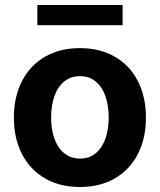

<svg xmlns="http://www.w3.org/2000/svg" viewBox="-20 -727 630 757"><path d="M34.7 -263.2Q34.7 -344.9 66.5 -406.9Q98.2 -468.9 157.1 -503.1Q216.1 -537.3 295.2 -537.3Q374.3 -537.3 433.2 -503.1Q492.1 -468.9 523.7 -406.9Q555.4 -344.9 555.4 -263.2Q555.4 -181.9 523.7 -120Q492.1 -58.1 433.2 -23.9Q374.3 10.3 295.2 10.3Q216.1 10.3 157.1 -23.9Q98.2 -58.1 66.5 -120Q34.7 -181.9 34.7 -263.2ZM408.6 -264Q408.6 -311.1 395.6 -347.9Q382.6 -384.7 357.3 -405.7Q332 -426.7 296 -426.7Q259.2 -426.7 233.5 -405.9Q207.7 -385.1 194.6 -348.2Q181.5 -311.3 181.5 -264Q181.5 -216.9 194.6 -180.2Q207.7 -143.6 233.5 -122.7Q259.2 -101.8 296 -101.8Q332 -101.8 357.3 -122.7Q382.6 -143.6 395.6 -180.3Q408.6 -217.1 408.6 -264ZM463.3 -627.7H127.3V-707.2H463.3Z"/></svg>

Font: Pretendard Variable
Style: Regular
Weight: 400
Designer: Base glyphs from Inter by Rasmus Andersson; Hangul glyphs from Noto Sans CJK(Source Han Sans) by Jang Soo-young and Kang
Foundry: Kil Hyung-jin
Version: Version 1.100;FEAKit 1.0